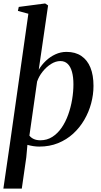

<svg xmlns="http://www.w3.org/2000/svg" viewBox="-30 -837 586 1110"><path d="M-10.5 253.5 27.5 -7.5 134 -757.5 73.5 -774 78.5 -797 231 -817 248 -805.5 194 -434Q210.5 -462 235.2 -485.5Q260 -509 290.5 -523Q321 -537 354.5 -537Q405.5 -537 440.2 -513.5Q475 -490 492.8 -446.2Q510.5 -402.5 510.5 -340.5Q510.5 -290 497 -239.5Q483.5 -189 457.2 -144Q431 -99 393 -64.2Q355 -29.5 305.8 -9.5Q256.5 10.5 197 10.5Q180 10.5 162.5 7.8Q145 5 128.5 0.5L122 72.5L96 253.5ZM203.5 -26Q242 -26 272.8 -45.8Q303.5 -65.5 326.5 -99Q349.5 -132.5 364.5 -174.8Q379.5 -217 387 -262Q394.5 -307 394.5 -349.5Q394.5 -391.5 386.2 -421.5Q378 -451.5 361.2 -467.8Q344.5 -484 319 -484Q292 -484 265 -467Q238 -450 216.5 -423Q195 -396 184.5 -365.5L140 -53Q149.5 -40.5 165.5 -33.2Q181.5 -26 203.5 -26Z"/></svg>

Font: Merriweather 96pt Medium
Style: Italic
Weight: 500
Italic angle: -7.8°
Version: Version 2.101